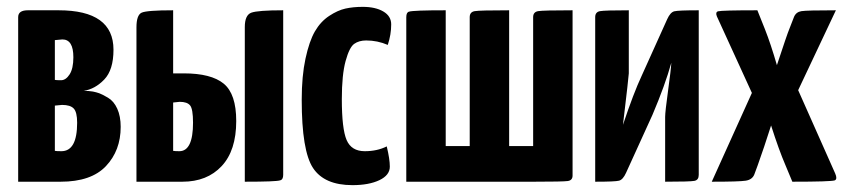

<svg xmlns="http://www.w3.org/2000/svg" viewBox="-20 -530 2468 560"><path d="M33 -480Q33 -500 61 -500H151Q311 -500 311 -385Q311 -326 284 -298Q257 -270 224 -265Q239 -265 251 -263Q261 -261 269.5 -258Q278 -255 295 -245Q312 -235 322 -213Q332 -191 332 -160Q332 -91 289 -45.5Q246 0 157 0H33ZM140 -297Q144 -296 158 -296Q172 -296 183 -313Q194 -330 194 -363Q194 -415 162 -415L140 -413ZM140 -90Q145 -89 159 -89Q205 -89 205 -172Q205 -203 195 -213.5Q185 -224 161 -224L140 -222Z M516 -316Q596 -316 632.5 -286Q669 -256 669 -177Q669 -91 626.5 -45.5Q584 0 512 0H378V-450Q378 -486 393 -493Q408 -500 485 -500V-316ZM806 -20Q806 -6 797 -4Q786 0 694 0V-451Q694 -486 713 -493Q732 -500 806 -500ZM485 -90Q491 -89 503 -89Q543 -89 543 -172Q543 -212 534.5 -222.5Q526 -233 504 -233L485 -231Z M1121 -459Q1121 -429 1111 -399Q1081 -412 1048 -412Q1027 -412 1013 -402Q999 -392 988 -352Q977 -312 977 -241Q977 -154 991 -121.5Q1005 -89 1044 -89Q1080 -89 1108 -103Q1117 -66 1117 -44Q1117 -19 1086.5 -4.5Q1056 10 1008 10Q926 10 893 -40Q860 -90 860 -239Q860 -308 871 -359Q882 -410 898.5 -438.5Q915 -467 940 -483.5Q965 -500 987.5 -505Q1010 -510 1038 -510Q1075 -510 1098 -496.5Q1121 -483 1121 -459Z M1650 -20Q1650 -19 1650 -18Q1650 -4 1636 -2Q1622 0 1538 0H1165V-480Q1165 -494 1173 -496Q1185 -500 1280 -500V-104H1350V-480Q1350 -495 1364.5 -497.5Q1379 -500 1465 -500V-104H1535V-480Q1535 -495 1549.5 -497.5Q1564 -500 1650 -500Z M1926 -474Q1935 -494 1946.5 -497Q1958 -500 2018 -500V-20Q2018 -5 2005.5 -2.5Q1993 0 1920 0V-189Q1920 -204 1928.5 -265.5Q1937 -327 1938 -347Q1920 -282 1883 -195L1806 -26Q1797 -6 1785.5 -3Q1774 0 1716 0V-480Q1716 -495 1730 -497.5Q1744 -500 1814 -500V-316Q1814 -309 1797 -166Q1828 -259 1852 -310Z M2416 -24Q2423 -8 2415 -4Q2404 0 2291 0L2271 -48Q2252 -92 2229 -164Q2208 -98 2190 -48L2180 -21Q2174 -6 2155 -3Q2136 0 2056 0L2173 -259L2071 -482Q2066 -494 2074 -497Q2086 -500 2189 -500L2211 -445Q2228 -402 2246 -340Q2276 -431 2282 -445L2296 -481Q2302 -495 2317.5 -497.5Q2333 -500 2418 -500L2308 -267Z"/></svg>

Font: Yanone Kaffeesatz Bold
Style: Regular
Weight: 700
Designer: Yanone (Cyrillic: Daniel Pouzeot)
Foundry: Yanone
Version: Version 1.003;PS 001.003;hotconv 1.0.88;makeotf.lib2.5.64775